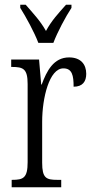

<svg xmlns="http://www.w3.org/2000/svg" viewBox="-20 -786 393 806"><path d="M141 -606H204C221 -651 255 -715 280 -753V-766H257C225 -730 196 -699 173 -656C149 -699 119 -730 88 -766H65V-753C89 -715 124 -651 141 -606ZM29 0H237V-31H221C174 -31 157 -38 157 -103V-275C157 -375 187 -499 246 -499C283 -499 289 -469 289 -422C327 -422 342 -444 342 -476C342 -516 319 -545 270 -545C205 -545 176 -488 155 -431H153L144 -536H27V-505H30C78 -505 96 -497 96 -433V-105C96 -39 78 -31 31 -31H29Z"/></svg>

Font: Noto Serif Hebrew ExtraCondensed Light
Style: Regular
Weight: 300
Width: 2
Designer: Monotype Design Team
Foundry: Monotype Imaging Inc.
Version: Version 2.004